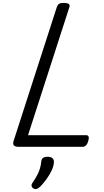

<svg xmlns="http://www.w3.org/2000/svg" viewBox="-20 -1016 723 1329"><path d="M107 0Q61 0 74 -40L374 -969Q379 -983 389 -989.5Q399 -996 421 -996Q444 -996 455 -989Q466 -982 460 -966L174 -80H578Q589 -80 593 -70.5Q597 -61 591 -40Q586 -21 576 -10.5Q566 0 555 0ZM212 289Q200 281 198.5 270.5Q197 260 206 248Q224 221 236 199Q248 177 255.5 153.5Q263 130 266 100Q268 83 279.5 76Q291 69 310 69Q333 69 344 80Q355 91 353 110Q351 135 337.5 164Q324 193 304 221Q284 249 261 273Q248 286 236 291Q224 296 212 289Z"/></svg>

Font: Playwrite IE
Style: Regular
Weight: 400
Designer: Veronika Burian, José Scaglione
Foundry: TypeTogether
Version: Version 1.002